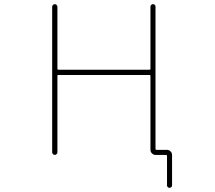

<svg xmlns="http://www.w3.org/2000/svg" viewBox="-20 -773 1040 929"><path d="M788.1 124V-18.6Q788.1 -23.4 783.2 -23.4H732.4Q722.7 -23.4 715.3 -30.8Q708 -38.1 708 -47.9V-405.3Q708 -410.2 704.1 -410.2H262.7Q257.8 -410.2 257.8 -405.3V-36.1Q257.8 -31.2 253.9 -27.3Q250 -23.4 245.1 -23.4Q240.2 -23.4 236.3 -27.3Q232.4 -31.2 232.4 -36.1V-740.2Q232.4 -745.1 236.3 -749Q240.2 -752.9 245.1 -752.9Q250 -752.9 253.9 -749Q257.8 -745.1 257.8 -740.2V-439.5Q257.8 -435.5 262.7 -435.5H704.1Q708 -435.5 708 -439.5V-741.2Q708 -746.1 711.9 -749.5Q715.8 -752.9 720.7 -752.9Q725.6 -752.9 729 -749.5Q732.4 -746.1 732.4 -741.2V-52.7Q732.4 -47.9 737.3 -47.9H788.1Q797.9 -47.9 805.2 -40.5Q812.5 -33.2 812.5 -23.4V124Q812.5 128.9 809.1 132.3Q805.7 135.7 800.3 135.7Q794.9 135.7 791.5 132.3Q788.1 128.9 788.1 124Z"/></svg>

Font: Rounded-X Mgen+ 1mn thin
Style: Regular
Weight: 100
Designer: [Source Han Sans]
Ryoko NISHIZUKA  (kana & ideographs); Paul D. Hunt (Latin, Greek & Cyrillic); Wenlong ZHANG  (bopomofo
Version: Version 1.059.20150602